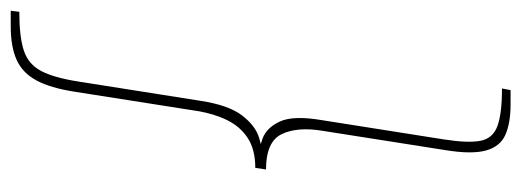

<svg xmlns="http://www.w3.org/2000/svg" viewBox="-327 -551 972 358"><g transform="rotate(-90 159.0 -372.0)"><path d="M143 94Q109 94 87 84.5Q65 75 57.5 48.5Q50 22 58 -27L94 -256Q102 -303 88 -332.5Q74 -362 22 -362L25 -382Q59 -382 80.5 -396Q102 -410 114 -434.5Q126 -459 131 -490L167 -719Q174 -764 188 -790Q202 -816 226.5 -827Q251 -838 289 -838H318L316 -822Q269 -822 243.5 -813.5Q218 -805 205.5 -781Q193 -757 186 -712L150 -484Q142 -432 123 -407Q104 -382 81.5 -375Q59 -368 37 -368V-376Q59 -376 79.5 -368.5Q100 -361 111.5 -336Q123 -311 114 -258L78 -30Q71 15 75.5 38Q80 61 103 69.5Q126 78 173 78L170 94Z"/></g></svg>

Font: Bitter Thin
Style: Italic
Weight: 100
Italic angle: -9°
Designer: Sol Matas, and Bitter project Authors
Foundry: Sol Matas
Version: Version 2.002